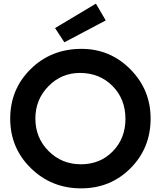

<svg xmlns="http://www.w3.org/2000/svg" viewBox="-20 -1020 882 1053"><path d="M333 -788 282 -866 506 -1000 560 -908ZM36 -369Q36 -531 148.5 -641.5Q261 -752 427 -752Q584 -752 695 -640Q806 -528 806 -370Q806 -208 696 -97.5Q586 13 425 13Q262 13 149 -98Q36 -209 36 -369ZM174 -370Q174 -264 246.5 -191.5Q319 -119 424 -119Q529 -119 598.5 -190Q668 -261 668 -368Q668 -477 597 -548.5Q526 -620 418 -620Q317 -620 245.5 -547Q174 -474 174 -370Z"/></svg>

Font: Involve
Style: Bold
Weight: 700
Designer: Stefan Peev
Foundry: Context Ltd.
Version: Version 1.001